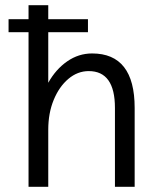

<svg xmlns="http://www.w3.org/2000/svg" viewBox="-20 -720 614 740"><path d="M90 0V-596H13V-646H90V-700H166V-646H319V-596H166V-401Q195 -453 239 -483.5Q283 -514 335 -514Q499 -514 499 -304V0H423V-304Q423 -446 322 -446Q279 -446 243.5 -416Q208 -386 187 -335Q166 -284 166 -220V0Z"/></svg>

Font: Imprima
Style: Regular
Weight: 400
Designer: Eduardo Tunni
Foundry: Eduardo Tunni
Version: Version 1.002; ttfautohint (v1.8.4.7-5d5b);gftools[0.9.23]